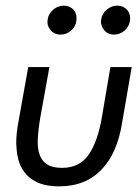

<svg xmlns="http://www.w3.org/2000/svg" viewBox="-20 -648 486 680"><path d="M189.5 12Q139 12 106.8 -4.8Q74.5 -21.5 57.8 -51.5Q41 -81.5 38.5 -123L37.5 -141Q37.5 -175.5 45 -215L80 -410.5H155L122.5 -230.5Q114.5 -183.5 113.5 -145.5Q113.5 -87 147 -65.5Q166 -53.5 200 -53.5Q261.5 -53.5 294 -100.2Q326.5 -147 341.2 -234.8Q356 -322.5 371 -410.5H446.5L412 -210.5Q394.5 -105 341.5 -49.5Q284.5 12 189.5 12ZM194.5 -525.5Q172 -525.5 159 -541.5Q148 -554.5 148 -571L149 -580Q152 -600 168.8 -614Q185.5 -628 205.5 -628Q227 -628 241 -613Q251.5 -600 251 -583L250.5 -573.5Q247.5 -553.5 231.5 -539.5Q215.5 -525.5 194.5 -525.5ZM384 -525.5Q361.5 -525.5 349 -541.5Q338 -554.5 337.5 -571L338.5 -580Q341.5 -600 358.2 -614Q375 -628 395 -628Q416.5 -628 430.5 -613Q441 -600 441 -583L440 -573.5Q437 -553.5 421 -539.5Q405 -525.5 384 -525.5Z"/></svg>

Font: Lucymar Sans
Style: Italic
Weight: 400
Italic angle: -10°
Foundry: The League of Moveable Type (original font) / Main changes by Cristiano Sobral with portions from Mirco Monsees
Version: Version 2.00;August 30, 2020;FontCreator 13.0.0.2681 64-bit